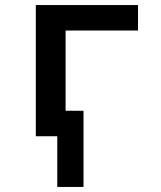

<svg xmlns="http://www.w3.org/2000/svg" viewBox="-20 -540 640 761"><path d="M207 201V0H122V-520H527V-419H240V-101H311V201Z"/></svg>

Font: Iosevka Fixed Extended
Style: Bold
Weight: 700
Width: 7
Monospace: yes
Designer: Belleve Invis
Foundry: Belleve Invis
Version: Version 24.1.1; ttfautohint (v1.8.4)